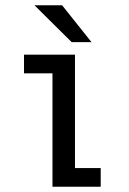

<svg xmlns="http://www.w3.org/2000/svg" viewBox="-20 -707 490 727"><path d="M263.9 -70.6H361.3V0H178.7V-429.4H70.9V-500H263.9ZM326.4 -547.5H251.3L110.4 -687.1H215.1Z"/></svg>

Font: League Mono Thin Condensed
Style: Regular
Weight: 100
Width: 1
Designer: Tyler Finck
Foundry: The League of Moveable Type / Tyler Finck
Version: Version 2.300;RELEASE